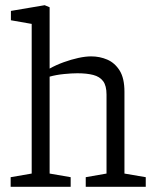

<svg xmlns="http://www.w3.org/2000/svg" viewBox="-20 -719 604 739"><path d="M21 0V-37L102 -51V-627L22 -641V-677L152 -699L171 -691V-469V-461V-455Q196 -469 225 -479.5Q254 -490 281.5 -496Q309 -502 331 -502Q364 -502 393 -489.5Q422 -477 440.5 -447.5Q459 -418 459 -366V-51L541 -37V0H310V-37L390 -51V-355Q390 -389 377 -406.5Q364 -424 339 -430.5Q314 -437 278 -437Q256 -437 226 -434Q196 -431 171 -424V-51L252 -37V0Z"/></svg>

Font: Faustina Light
Style: Regular
Weight: 300
Designer: Alfonso Garcia
Foundry: http://www.omnibus-type.com
Version: Version 1.200